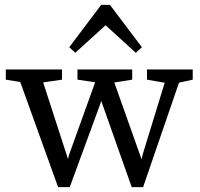

<svg xmlns="http://www.w3.org/2000/svg" viewBox="-20 -768 828 793"><path d="M220 5 45 -481H141L270 -83H254L265 -128L392 -481H433L574 -84H559L569 -129L677 -481H738L571 5H524L389 -377H405L395 -341L268 5ZM4 -439V-481H236V-439L127 -423H102ZM300 -439V-481H526V-439L432 -424H402ZM587 -439V-481H776V-439L703 -423H679ZM541 -550 374 -702H458L291 -550L266 -573L398 -748H434L566 -573Z"/></svg>

Font: Source Serif 4 18pt
Style: Regular
Weight: 400
Designer: Frank Grießhammer
Foundry: Adobe Systems Incorporated
Version: Version 4.004;hotconv 1.0.116;makeotfexe 2.5.65601